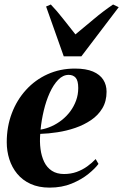

<svg xmlns="http://www.w3.org/2000/svg" viewBox="-20 -823 548 854"><path d="M418 -94Q403.5 -74 373 -49.2Q342.5 -24.5 299 -6.5Q255.5 11.5 200.5 11.5Q152 11.5 116 -5Q80 -21.5 56.5 -50Q33 -78.5 21.5 -114.8Q10 -151 10 -190.5Q10 -259.5 32.5 -319Q55 -378.5 95.8 -423.2Q136.5 -468 192 -493Q247.5 -518 313 -518Q362.5 -518 393.5 -504.8Q424.5 -491.5 439.2 -468.5Q454 -445.5 454 -415Q454 -372.5 435.2 -341.2Q416.5 -310 385 -288.8Q353.5 -267.5 315 -254.2Q276.5 -241 235.8 -234.8Q195 -228.5 159 -227.5Q156 -192.5 160.2 -160.2Q164.5 -128 176.5 -103Q188.5 -78 210.5 -63.5Q232.5 -49 265 -49Q295 -49 320.8 -58.2Q346.5 -67.5 367.8 -82.8Q389 -98 405.5 -115.5ZM285.5 -490Q260 -490 238.8 -468Q217.5 -446 201.2 -410.2Q185 -374.5 174.8 -331.5Q164.5 -288.5 160.5 -246.5Q185.5 -250.5 209.8 -261.5Q234 -272.5 255.2 -289.2Q276.5 -306 292.8 -328Q309 -350 318.5 -376Q328 -402 328 -431.5Q328 -464 316.8 -477Q305.5 -490 285.5 -490ZM263.5 -572.5 185 -794 206 -803Q232.5 -775.5 260.2 -740Q288 -704.5 315.5 -670Q356.5 -703.5 397.2 -738Q438 -772.5 483 -803L508 -791L342 -572.5Z"/></svg>

Font: Merriweather 144pt
Style: Bold Italic
Weight: 700
Italic angle: -7.8°
Version: Version 2.101